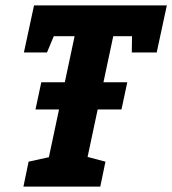

<svg xmlns="http://www.w3.org/2000/svg" viewBox="-20 -687 634 707"><path d="M279.3 0H137L254.7 -553.7H83L107.3 -667H593.7L569.3 -553.7H397ZM269.3 0 268 -118.3 368.3 -91.7 349.3 0ZM68 -493.7 105.3 -667H225.3L153 -493.7ZM557 -493.7H465.3L467.7 -667H594.3ZM66.3 0 85.3 -91.7 191 -115 146.3 0ZM110.7 -284 132 -384H448.7L427.3 -284Z"/></svg>

Font: Epunda Slab Light
Style: Italic
Weight: 300
Italic angle: -12°
Designer: Simon Atzbach
Foundry: typofactur
Version: Version 1.102